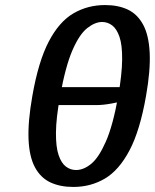

<svg xmlns="http://www.w3.org/2000/svg" viewBox="-20 -730 613 760"><path d="M270 10Q218 10 179.5 -8Q141 -26 118.5 -67.5Q96 -109 93 -178.5Q90 -248 108 -350Q132 -487 173 -565.5Q214 -644 270.5 -677Q327 -710 396 -710Q448 -710 486 -692Q524 -674 546.5 -632.5Q569 -591 572.5 -521.5Q576 -452 558 -350Q534 -213 492.5 -134.5Q451 -56 395 -23Q339 10 270 10ZM281 -57Q311 -57 341 -81.5Q371 -106 399 -169.5Q427 -233 448 -350Q463 -437 463.5 -494.5Q464 -552 453 -584Q442 -616 424 -629.5Q406 -643 384 -643Q356 -643 325 -618.5Q294 -594 266.5 -530.5Q239 -467 218 -350Q202 -263 201.5 -205.5Q201 -148 212 -116Q223 -84 241 -70.5Q259 -57 281 -57ZM174 -314 188 -385H491L482 -334Q458 -327 423 -320.5Q388 -314 361 -314Z"/></svg>

Font: Cuprum SemiBold
Style: Italic
Weight: 600
Italic angle: -10°
Version: Version 3.000